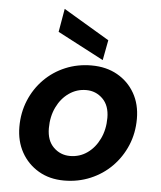

<svg xmlns="http://www.w3.org/2000/svg" viewBox="-54 -795 714 853"><g transform="rotate(5 303.5 -368.0)"><path d="M263 12Q198 12 149 -17Q100 -46 72.5 -95.5Q45 -145 45 -209Q45 -272 67.5 -326.5Q90 -381 130.5 -422Q171 -463 225 -485.5Q279 -508 341 -508Q407 -508 456.5 -480Q506 -452 534 -403Q562 -354 562 -289Q562 -225 539 -170.5Q516 -116 475.5 -75Q435 -34 380.5 -11Q326 12 263 12ZM280 -99Q323 -99 357 -123Q391 -147 411 -188.5Q431 -230 431 -282Q431 -337 400.5 -367Q370 -397 327 -397Q285 -397 250.5 -373Q216 -349 196 -307.5Q176 -266 176 -214Q176 -159 206.5 -129Q237 -99 280 -99ZM388 -536 182 -644 200 -748 405 -626Z"/></g></svg>

Font: DeepMind Sans
Style: Bold Italic
Weight: 700
Italic angle: -10°
Designer: Jonny Pinhorn / Modifications: Colophon Foundry
Foundry: Colophon Foundry
Version: Version 1.002; ttfautohint (v1.8.2)